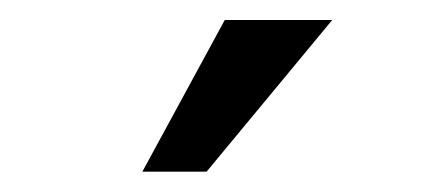

<svg xmlns="http://www.w3.org/2000/svg" viewBox="-20 -725 438 191"><path d="M121.6 -554.2 203.6 -705.1H310.5L185.5 -554.2Z"/></svg>

Font: Shanti
Style: Regular
Weight: 400
Designer: Vernon Adams
Foundry: Vernon Adams
Version: Version 1.100; ttfautohint (v1.8.4)